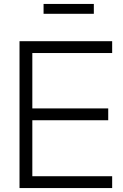

<svg xmlns="http://www.w3.org/2000/svg" viewBox="-20 -954 623 974"><path d="M79 -745H549V-685H144V-404H529V-344H144V-60H549V0H79ZM201 -934H456V-884H201Z"/></svg>

Font: BLUETTI 2.0 Extralight
Style: Roman
Weight: 200
Designer: Stijn de Vries
Foundry: tokotype
Version: Version 2.005;October 31, 2023;FontCreator 14.0.0.2814 64-bi